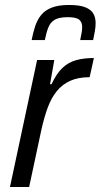

<svg xmlns="http://www.w3.org/2000/svg" viewBox="-20 -751 404 771"><path d="M20 0 129 -510H198L181 -413H187Q207 -456 231 -478.5Q255 -501 286 -509.5Q317 -518 357 -518L340 -441Q294 -441 262 -426.5Q230 -412 208 -385Q186 -358 171.5 -318.5Q157 -279 146 -229L97 0ZM107 -590Q113 -621 121.5 -646.5Q130 -672 145.5 -691Q161 -710 188 -720.5Q215 -731 257 -731Q299 -731 322 -722Q345 -713 354.5 -697Q364 -681 364 -658Q364 -643 361 -626Q358 -609 354 -590H302Q305 -605 307.5 -618Q310 -631 310 -642Q310 -662 298 -672Q286 -682 252 -682Q217 -682 199.5 -671.5Q182 -661 174 -640.5Q166 -620 160 -590Z"/></svg>

Font: Saira SemiCondensed
Style: Italic
Weight: 400
Width: 4
Italic angle: -12°
Designer: Hector Gatti with collaboration of the Omnibus-Type team
Foundry: Omnibus-Type
Version: Version 1.101